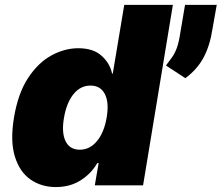

<svg xmlns="http://www.w3.org/2000/svg" viewBox="-20 -747 894 774"><path d="M556.8 0 676.9 -727.3H480.9L434.6 -450.3H431.8Q423.2 -491.8 389.5 -522.2Q355.9 -552.6 295.2 -552.6Q241.2 -552.6 187.8 -523.8Q134.4 -495 93.6 -433.2Q52.7 -371.4 36.3 -272.7Q20.7 -178.3 39.9 -116.1Q59.1 -54 102.9 -23.4Q146.8 7.1 205 7.1Q262.6 7.1 305.6 -20.4Q348.6 -47.9 372 -89.5H377.6L362.2 0ZM409.9 -272.7Q399.7 -213.1 371 -178.3Q342.2 -143.5 301.8 -143.5Q261.3 -143.5 244.4 -177.7Q227.5 -212 238 -272.7Q248.6 -333.5 276.4 -367.7Q304.3 -402 344.8 -402Q385.2 -402 402.8 -367.7Q420.4 -333.5 409.9 -272.7ZM853.7 -727.3 836.6 -630.7Q826.7 -564.6 801.3 -516.3Q775.9 -468 727.3 -431.8L649.1 -483Q663.4 -502.1 673.8 -516.5Q684.3 -530.9 692.6 -553.1Q701 -575.3 707.4 -617.9L725.9 -727.3Z"/></svg>

Font: Inter UI Black
Style: Italic
Weight: 900
Italic angle: -9.39999°
Designer: Rasmus Andersson
Foundry: rsms
Version: 3.2;8d6f07862